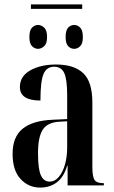

<svg xmlns="http://www.w3.org/2000/svg" viewBox="-20 -839 518 869"><path d="M120 -799V-819H352V-799ZM152 -618Q137 -618 125 -630Q113 -642 113 -671Q113 -702 125 -714Q137 -726 152 -726Q167 -726 180 -714Q193 -702 193 -671Q193 -642 180 -630Q167 -618 152 -618ZM316 -618Q300 -618 288.5 -630Q277 -642 277 -671Q277 -702 288.5 -714Q300 -726 316 -726Q331 -726 343 -714Q355 -702 355 -671Q355 -642 343 -630Q331 -618 316 -618ZM162 10Q109 10 73 -29Q37 -68 37 -143Q37 -219 82 -256Q127 -293 218 -297L284 -300V-407Q284 -481 270.5 -509Q257 -537 225 -537Q191 -537 177 -504Q163 -471 163 -384Q70 -384 70 -445Q70 -494 117 -520.5Q164 -547 234 -547Q315 -547 356.5 -508Q398 -469 398 -375V-85Q398 -39 408 -24.5Q418 -10 447 -10H450V0H286V-89H284Q269 -38 237.5 -14Q206 10 162 10ZM205 -17Q228 -17 246 -38Q264 -59 274 -94Q284 -129 284 -172V-290L246 -288Q193 -284 172.5 -250.5Q152 -217 152 -146Q152 -74 165 -45.5Q178 -17 205 -17Z"/></svg>

Font: Noto Serif Display ExtraCondensed SemiBold
Style: Regular
Weight: 600
Width: 2
Designer: Monotype Design Team
Foundry: Monotype Imaging Inc.
Version: Version 2.009